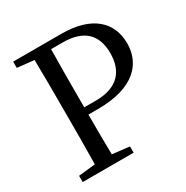

<svg xmlns="http://www.w3.org/2000/svg" viewBox="-167 -872 980 1012"><g transform="rotate(-30 322.5 -366.5)"><path d="M325 -690C456 -690 515 -627 515 -516C515 -410 460 -337 323 -337H253V-393C253 -493 253 -593 255 -690ZM311 -293C532 -293 618 -394 618 -516C618 -646 527 -733 343 -733H49V-695L151 -684C153 -588 153 -491 153 -393V-339C153 -241 153 -145 151 -49L49 -38V0H359V-38L255 -50C253 -133 253 -212 253 -293Z"/></g></svg>

Font: Source Han Serif JP Medium
Style: Regular
Weight: 500
Designer: Ryoko NISHIZUKA 西塚涼子 (kana & ideographs); Frank Grießhammer (Latin, Greek & Cyrillic); Wenlong ZHANG 张文龙 (bopomofo); San
Foundry: Adobe Systems Incorporated
Version: Version 1.001;PS 1.001;hotconv 16.6.54;makeotf.lib2.5.65590